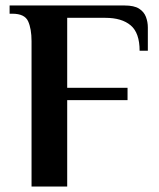

<svg xmlns="http://www.w3.org/2000/svg" viewBox="-20 -680 579 700"><path d="M95 0V-530Q95 -575 82.5 -602.5Q70 -630 25 -630H15V-660H434Q469 -660 487 -648.5Q505 -637 512 -618.5Q519 -600 519 -580V-495H489Q489 -560 456.5 -587.5Q424 -615 364 -615H225V-360H445V-315H225V0Z"/></svg>

Font: El Messiri
Style: Regular
Weight: 400
Designer: Mohamed Gaber
Foundry: Kief Type Foundry
Version: Version 2.020